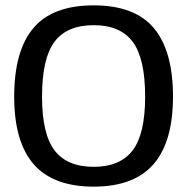

<svg xmlns="http://www.w3.org/2000/svg" viewBox="-20 -682 699 717"><path d="M33 -321Q33 -492 104.5 -577Q176 -662 330 -662Q483 -662 554.5 -577Q626 -492 626 -321Q626 -152 553 -68.5Q480 15 330 15Q179 15 106 -68.5Q33 -152 33 -321ZM522 -321Q522 -464 475.5 -526Q429 -588 330 -588Q230 -588 183.5 -526Q137 -464 137 -321Q137 -181 184 -120Q231 -59 330 -59Q428 -59 475 -120Q522 -181 522 -321Z"/></svg>

Font: Pridi
Style: Regular
Weight: 400
Designer: Katatrad Team
Foundry: CadsonDemak
Version: Version 1.001